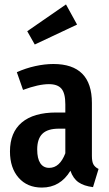

<svg xmlns="http://www.w3.org/2000/svg" viewBox="-20 -832 494 867"><path d="M425 -69 400 13Q359 8 334.5 -9Q310 -26 298 -61Q252 15 169 15Q103 15 64 -29.5Q25 -74 25 -148Q25 -234 78.5 -279Q132 -324 234 -324H275V-361Q275 -411 257.5 -431.5Q240 -452 201 -452Q154 -452 84 -426L56 -506Q96 -524 139 -533.5Q182 -543 221 -543Q395 -543 395 -367V-128Q395 -102 402 -89.5Q409 -77 425 -69ZM275 -140V-251H246Q195 -251 171.5 -228Q148 -205 148 -157Q148 -116 162 -95Q176 -74 202 -74Q250 -74 275 -140ZM278 -812 328 -721 137 -631 103 -691Z"/></svg>

Font: Fira Sans Extra Condensed Medium
Style: Regular
Weight: 500
Width: 1
Designer: Carrois Corporate & Edenspiekermann AG
Foundry: Carrois Corporate GbR & Edenspiekermann AG
Version: Version 4.203